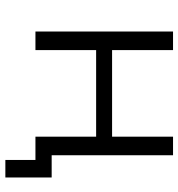

<svg xmlns="http://www.w3.org/2000/svg" viewBox="6 -572 681 734"><g transform="rotate(90 347.0 -205.5)"><path d="M101 0H172V-232H503V0H592V115H659V-62H574V-526H503V-293H172V-526H101Z"/></g></svg>

Font: Malon Grotesk
Style: Regular
Weight: 400
Designer: Julieta Ulanovsky
Foundry: Julieta Ulanovsky
Version: Version 7.200